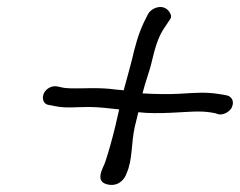

<svg xmlns="http://www.w3.org/2000/svg" viewBox="-20 -615 688 551"><path d="M548 -295C570 -295 583 -293 598 -290L607 -287C622 -284 640 -295 646 -308V-309C653 -325 644 -338 632 -341L622 -343C604 -346 586 -349 561 -349C547 -349 525 -348 496 -346C461 -344 424 -345 389 -347C396 -377 410 -412 416 -440C424 -474 434 -511 453 -537L469 -561C474 -570 468 -577 466 -581C448 -607 413 -592 404 -573L393 -551C377 -518 367 -480 358 -441C352 -417 343 -386 335 -356L312 -358C292 -361 269 -362 247 -362C214 -362 185 -360 163 -363L144 -367C138 -368 129 -368 121 -363C96 -349 99 -317 119 -314L140 -310C170 -304 198 -308 234 -308C264 -308 293 -304 322 -301L311 -253C302 -216 292 -180 282 -150C277 -134 248 -92 292 -85C323 -80 339 -104 343 -117C361 -156 356 -204 367 -252L377 -293C434 -286 511 -295 548 -295Z"/></svg>

Font: Stray Cat
Style: BdExtObl
Weight: 700
Version: Version 1.0